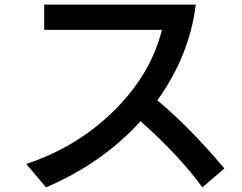

<svg xmlns="http://www.w3.org/2000/svg" viewBox="-20 -761 1040 825"><path d="M92.8 -56.6Q311.5 -128.9 469.7 -285.2Q627.9 -441.4 675.8 -632.8H169.9V-741.2H821.3Q793.9 -521.5 656.2 -330.1Q795.9 -212.9 944.3 -37.1L849.6 43.9Q748 -94.7 584 -240.2Q418.9 -58.6 177.7 43.9Z"/></svg>

Font: GenEi M Gothic v2 Medium
Style: Regular
Weight: 500
Version: Version 2.0